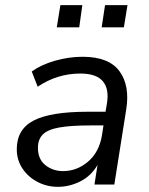

<svg xmlns="http://www.w3.org/2000/svg" viewBox="-20 -715 579 744"><path d="M204 9Q162 9 125.5 -10Q89 -29 67 -62Q45 -95 45 -137Q45 -214 110.5 -248Q176 -282 320 -282H389L394 -312Q404 -369 379 -399.5Q354 -430 291 -430Q202 -430 126 -379L103 -438Q139 -464 192.5 -479.5Q246 -495 300 -495Q402 -495 443 -439Q484 -383 469 -290L423 0H346L358 -76Q333 -33 291 -12Q249 9 204 9ZM224 -52Q278 -52 321 -88.5Q364 -125 375 -190L381 -229H331Q254 -229 209.5 -221Q165 -213 146 -194Q127 -175 127 -142Q127 -98 156 -75Q185 -52 224 -52ZM374 -609 387 -695H474L460 -609ZM200 -609 214 -695H299L287 -609Z"/></svg>

Font: Nunito Sans
Style: Italic
Weight: 400
Italic angle: -9°
Designer: Vernon Adams
Foundry: Vernon Adams
Version: Version 3.006; ttfautohint (v1.8.3)